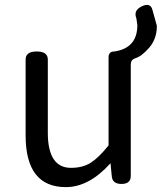

<svg xmlns="http://www.w3.org/2000/svg" viewBox="-20 -754 663 787"><path d="M176 -210Q176 -66 271 -66Q319 -66 352 -87Q385 -108 425 -158V-519Q425 -543 449 -543Q543 -557 543 -651L539 -679Q526 -711 561 -728Q597 -745 605 -713L623 -648Q623 -595 592 -559Q561 -523 534 -515Q516 -509 516 -490V-33Q516 0 478 0Q440 0 438 -33L433 -85Q345 13 250 13Q85 13 85 -199V-510Q85 -543 130.5 -543Q176 -543 176 -510Z"/></svg>

Font: Raw Maruko Gothic CJK TC
Style: Regular
Weight: 400
Version: Version 1.001